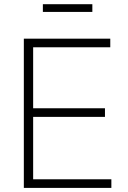

<svg xmlns="http://www.w3.org/2000/svg" viewBox="-20 -916 622 936"><path d="M96.2 0V-727.5H517.6V-685.5H141.6V-388.2H491.7V-346.2H141.6V-42H522.9V0ZM430.2 -895.5V-857.9H189V-895.5Z"/></svg>

Font: Inter 20pt ExtraLight
Style: Regular
Weight: 250
Version: Version 4.001;git-66647c0bb